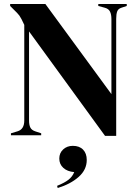

<svg xmlns="http://www.w3.org/2000/svg" viewBox="-20 -680 693 965"><path d="M617 -660V-650L590 -641Q574 -636 569 -622.5Q564 -609 564 -585V3H508L126 -522V-74Q126 -52 132.5 -39Q139 -26 157 -20L187 -10V0H35V-10L68 -20Q102 -30 102 -74V-555Q86 -590 77.5 -601.5Q69 -613 48 -633L31 -650V-660H208L540 -207V-584Q540 -607 533 -621.5Q526 -636 507 -641L474 -650V-660ZM416 124Q416 173 375.5 209Q335 245 270 265L267 254Q304 239 324 223.5Q344 208 353 185Q318 182 298 163.5Q278 145 278 117Q278 89 297.5 71Q317 53 346 53Q379 53 397.5 72Q416 91 416 124Z"/></svg>

Font: DeepMind Serif Display
Style: Regular
Weight: 800
Designer: Frank Grießhammer / Modifications: Colophon Foundry
Foundry: Colophon Foundry
Version: Version 5.002